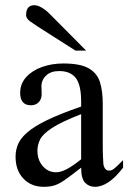

<svg xmlns="http://www.w3.org/2000/svg" viewBox="-20 -701 526 729"><path d="M447.3 -92.8V-64.5Q392.1 8.3 340.3 8.3Q318.8 8.3 303.5 -6.8Q288.1 -22 288.1 -64.5Q249 -33.7 226.6 -18.1Q204.1 -2.4 187 2.9Q169.9 8.3 146 8.3Q98.6 8.3 68.8 -22.9Q39.1 -54.2 39.1 -106Q39.1 -130.9 48.6 -153.6Q58.1 -176.3 84 -198.7Q109.9 -221.2 159.2 -245.1Q208.5 -269 288.1 -296.4V-314.9Q288.1 -378.9 267.6 -405Q247.1 -431.2 204.6 -431.2Q173.8 -431.2 156.2 -415.3Q138.7 -399.4 137.2 -376.5L138.2 -347.2Q139.2 -326.2 127.7 -313.7Q116.2 -301.3 97.7 -301.3Q56.6 -301.3 56.6 -348.1Q56.6 -383.3 79.6 -408.4Q102.5 -433.6 139.9 -446.8Q177.2 -460 220.2 -460Q285.2 -460 317.1 -441.4Q349.1 -422.9 359.6 -388.9Q370.1 -355 370.1 -307.6V-155.3Q370.1 -124 371.1 -104Q372.1 -84 372.6 -77.1Q377.4 -53.2 394 -53.2Q403.3 -53.2 411.9 -59.6Q420.4 -65.9 447.3 -92.8ZM288.1 -96.2V-267.6Q212.9 -238.3 177.5 -215.1Q142.1 -191.9 132.1 -171.1Q122.1 -150.4 122.1 -128.9Q122.1 -94.2 141.8 -71Q161.6 -47.9 189.9 -46.9Q209 -45.9 233.2 -58.6Q257.3 -71.3 288.1 -96.2ZM307.1 -508.8H266.6L122.6 -600.6Q110.4 -608.4 94.7 -619.6Q79.1 -630.9 79.1 -643.6Q79.1 -681.2 110.4 -681.2Q123 -681.2 138.9 -671.9Q154.8 -662.6 168.5 -648.4Z"/></svg>

Font: BabelStone Englisc
Style: Regular
Weight: 400
Designer: Andrew West
Foundry: BabelStone
Version: Version 1.000 June 24, 2023